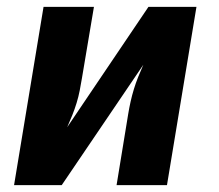

<svg xmlns="http://www.w3.org/2000/svg" viewBox="-20 -540 640 560"><path d="M21 0 107 -520H254L219 -312Q216 -294 212.5 -276Q209 -258 203.5 -240Q198 -222 191 -204.5Q184 -187 176 -169L413 -520H553L467 0H320L354 -208Q357 -226 361 -244Q365 -262 370.5 -280Q376 -298 383 -315.5Q390 -333 398 -351L160 0Z"/></svg>

Font: Iosevka SS04 Heavy Extended
Style: Italic
Weight: 900
Width: 7
Italic angle: -9°
Monospace: yes
Designer: Belleve Invis
Foundry: Belleve Invis
Version: Version 19.0.0; ttfautohint (v1.8.4)